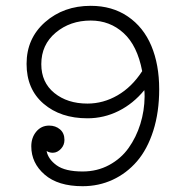

<svg xmlns="http://www.w3.org/2000/svg" viewBox="-20 -622 640 656"><path d="M290 -602.1Q363.3 -602.1 416.7 -565.7Q470.2 -529.3 497.1 -465.3Q523.9 -401.4 523.9 -316.9Q523.9 -238.8 503.7 -175.3Q483.4 -111.8 448 -70.8Q412.6 -29.8 365 -7.8Q317.4 14.2 262.2 14.2Q178.2 14.2 132.6 -25.4Q86.9 -64.9 86.9 -122.1Q86.9 -151.9 104 -172.4Q121.1 -192.9 147.9 -192.9Q169.9 -192.9 185.1 -179.9Q200.2 -167 200.2 -144Q200.2 -126.5 188.7 -114Q177.2 -101.6 163.8 -100.3Q150.4 -99.1 139.2 -106Q144.5 -78.1 173.6 -57.1Q202.6 -36.1 262.2 -36.1Q312 -36.1 352.8 -58.1Q393.6 -80.1 419.4 -116.5Q445.3 -152.8 459.5 -198.2Q473.6 -243.7 474.1 -292Q474.1 -307.1 473.1 -314Q435.1 -267.6 385 -242.7Q335 -217.8 278.8 -217.8Q187 -217.8 128.9 -267.6Q70.8 -317.4 70.8 -403.8Q70.8 -490.7 134 -546.4Q197.3 -602.1 290 -602.1ZM278.8 -268.1Q333 -268.1 381.8 -296.4Q430.7 -324.7 465.8 -378.9Q449.2 -466.3 402.3 -509Q355.5 -551.8 290 -551.8Q219.7 -551.8 170.4 -510.5Q121.1 -469.2 121.1 -402.8Q121.1 -340.3 165.8 -304.2Q210.4 -268.1 278.8 -268.1Z"/></svg>

Font: Compagnon Roman
Style: Regular
Weight: 400
Designer: Juliette Duhe, Lea Pradine
Foundry: Velvetyne Type Foundry
Version: Version 1.000;PS 001.000;hotconv 1.0.88;makeotf.lib2.5.64775